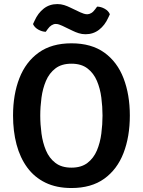

<svg xmlns="http://www.w3.org/2000/svg" viewBox="-20 -909 702 942"><path d="M177.5 -342Q177.5 -299 183.5 -254Q189.5 -209 205.5 -171Q221.5 -133 251.8 -109.8Q282 -86.5 330.5 -86.5Q379 -86.5 409.2 -109.8Q439.5 -133 455.5 -171Q471.5 -209 477.2 -254Q483 -299 483 -342Q483 -385 477.2 -429.8Q471.5 -474.5 455.5 -512.2Q439.5 -550 409.2 -573.2Q379 -596.5 330.5 -596.5Q282 -596.5 251.8 -573.2Q221.5 -550 205.5 -512.2Q189.5 -474.5 183.5 -429.8Q177.5 -385 177.5 -342ZM44 -342Q44 -445.5 75.2 -525.5Q106.5 -605.5 170 -651Q233.5 -696.5 330.5 -696.5Q428.5 -696.5 492 -650.8Q555.5 -605 586.2 -524.8Q617 -444.5 617 -342Q617 -238.5 586 -158.2Q555 -78 491.5 -32.2Q428 13.5 330.5 13.5Q257 13.5 203 -12.8Q149 -39 113.8 -87Q78.5 -135 61.2 -200Q44 -265 44 -342ZM285.5 -782.5Q277.5 -786 269.8 -788.8Q262 -791.5 253 -791.5Q243.5 -791.5 233.2 -785.2Q223 -779 214.5 -767L204.5 -753Q186 -753.5 167.5 -764Q149 -774.5 142 -791L150 -808Q166.5 -845 194.8 -867Q223 -889 261.5 -889Q279 -889 294.8 -884Q310.5 -879 323.5 -872.5L374 -848.5Q382.5 -844.5 391.2 -841.8Q400 -839 408 -839Q417.5 -839 427.5 -844.8Q437.5 -850.5 446.5 -863L456.5 -876.5Q475 -876.5 493.8 -866Q512.5 -855.5 519 -839L511 -822Q494.5 -785 466 -763Q437.5 -741 399.5 -741Q382 -741 365.8 -746.2Q349.5 -751.5 337.5 -757.5Z"/></svg>

Font: Signika Negative Light SemiBold
Style: Regular
Weight: 600
Version: Version 2.001